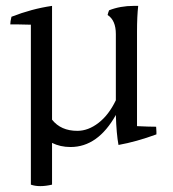

<svg xmlns="http://www.w3.org/2000/svg" viewBox="-20 -537 590 653"><path d="M446 -430V-108Q488 -106 511 -106Q512 -95 512 -89Q512 -83 512 -80Q444 -55 383 -44Q376 -81 374 -146Q313 -37 220 -37Q185 -37 157 -51V91Q135 96 117 96Q99 96 85 91V-453Q56 -454 40 -454Q24 -454 15 -454Q15 -464 19 -480Q88 -507 157 -517V-130Q187 -92 243 -92Q280 -92 315 -119Q350 -146 374 -196V-421Q374 -468 346 -486Q348 -495 351 -502Q389 -517 435 -517Q442 -517 450 -517Q446 -481 446 -430Z"/></svg>

Font: Halant
Style: Regular
Weight: 400
Designer: Hitesh Malaviya (Devanagari), Satya Rajpurohit (Latin)
Foundry: Indian Type Foundry
Version: Version 1.100;PS 1.0;hotconv 1.0.78;makeotf.lib2.5.61930; tt